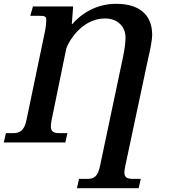

<svg xmlns="http://www.w3.org/2000/svg" viewBox="-30 -748 891 1008"><path d="M374 240H698L709 191H668C642 191 623 186 623 158C623 148 625 138 628 122L747 -437C760 -491 769 -542 769 -564C769 -673 699 -728 579 -728C478 -728 398 -678 350 -622H347L354 -714H143L129 -665H175C205 -665 213 -662 213 -644C213 -630 211 -607 206 -583L109 -118C98 -61 72 -49 39 -49H1L-10 0H313L324 -49H283C250 -49 237 -57 237 -86C237 -92 238 -102 241 -118L318 -493C321 -507 386 -651 523 -651C586 -651 629 -609 629 -551C629 -528 625 -490 614 -440L495 124C483 180 463 191 430 191H385Z"/></svg>

Font: Noto Serif Semi
Style: Italic
Weight: 600
Italic angle: -12°
Designer: Monotype Design Team
Foundry: Monotype Imaging Inc.
Version: Version 1.901